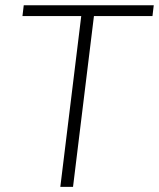

<svg xmlns="http://www.w3.org/2000/svg" viewBox="-20 -728 619 748"><path d="M579 -707.5 574 -665.5H346L264.5 0H215L296.5 -665.5H67.5L72.5 -707.5Z"/></svg>

Font: Lato Light
Style: Italic
Weight: 300
Italic angle: -7°
Designer: Lukasz Dziedzic
Foundry: Lukasz Dziedzic
Version: Version 1.104; Western+Polish opensource